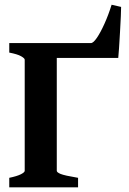

<svg xmlns="http://www.w3.org/2000/svg" viewBox="-20 -799 549 819"><path d="M19.5 0V-40.5Q52.7 -47.4 69.1 -55.7Q85.4 -64 85.4 -70.3V-544.4Q85.4 -550.3 70.1 -559.1Q54.7 -567.9 19.5 -574.7V-615.2H288.1V-574.7Q222.2 -568.4 222.2 -555.2V-70.3Q222.2 -64 238.3 -57.1Q254.4 -50.3 313 -40.5V0ZM367.7 -615.2Q377.9 -615.2 393.3 -637.7Q408.7 -660.2 425.5 -697.5Q442.4 -734.9 456.1 -778.8L496.6 -769.5Q496.6 -759.3 495.4 -729Q494.1 -698.7 491.9 -661.9Q489.7 -625 487.8 -594Q485.8 -563 484.4 -551.8H183.1L169.4 -615.2Z"/></svg>

Font: Gentium Book Plus
Style: Bold
Weight: 700
Designer: Victor Gaultney, Annie Olsen, Iska Routamaa, Becca Hirsbrunner
Foundry: SIL International
Version: Version 6.101